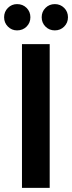

<svg xmlns="http://www.w3.org/2000/svg" viewBox="-46 -915 351 935"><path d="M61 0V-700H196V0ZM37 -767Q11 -767 -7.5 -785.5Q-26 -804 -26 -831Q-26 -858 -7.5 -876.5Q11 -895 37 -895Q65 -895 83.5 -876.5Q102 -858 102 -831Q102 -804 83.5 -785.5Q65 -767 37 -767ZM221 -767Q194 -767 175.5 -785.5Q157 -804 157 -831Q157 -858 175.5 -876.5Q194 -895 221 -895Q248 -895 266.5 -876.5Q285 -858 285 -831Q285 -804 266.5 -785.5Q248 -767 221 -767Z"/></svg>

Font: DM Sans 28pt
Style: Bold
Weight: 700
Version: Version 4.004;gftools[0.9.30]